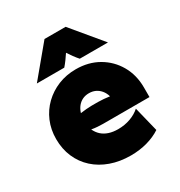

<svg xmlns="http://www.w3.org/2000/svg" viewBox="-156 -743 808 864"><g transform="rotate(-30 247.5 -310.5)"><path d="M275.7 13.9Q218.8 13.9 171.9 -2.8Q125 -19.4 91 -50.3Q56.9 -81.2 38.5 -124Q20.1 -166.7 20.1 -218.1Q20.1 -267.4 37.8 -309Q55.6 -350.7 87.2 -381.2Q118.8 -411.8 161.1 -429.2Q203.5 -446.5 253.5 -446.5Q318.8 -446.5 369.4 -417.4Q420.1 -388.2 449.3 -337.5Q478.5 -286.8 478.5 -222.2V-172.2H237.5Q224.3 -172.2 209.4 -173.3Q194.4 -174.3 178.5 -177.1Q187.5 -157.6 202.1 -144.4Q216.7 -131.2 237.5 -124.3Q258.3 -117.4 284.7 -117.4Q318.8 -117.4 348.6 -128.1Q378.5 -138.9 399.3 -157.6L431.2 -28.5Q400.7 -8.3 360.8 2.8Q320.8 13.9 275.7 13.9ZM175 -263.9Q190.3 -266 205.6 -267.4Q220.8 -268.8 233.3 -268.8H266.7Q279.9 -268.8 296.5 -267.4Q313.2 -266 326.4 -263.9Q320.8 -283.3 309.7 -296.5Q298.6 -309.7 283.7 -316.7Q268.8 -323.6 250.7 -323.6Q232.6 -323.6 217.7 -316.7Q202.8 -309.7 192 -296.5Q181.2 -283.3 175 -263.9ZM70.1 -478.5 200 -634.7H309.7L439.6 -478.5H293.1Q282.6 -490.3 272.2 -504.5Q261.8 -518.8 252.8 -532.6Q243.7 -518.8 233.3 -504.5Q222.9 -490.3 212.5 -478.5Z"/></g></svg>

Font: Afacad Flux Black
Style: Regular
Weight: 900
Designer: Kristian Moeller
Foundry: Dicotype
Version: Version 1.100